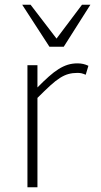

<svg xmlns="http://www.w3.org/2000/svg" viewBox="-20 -786 422 806"><path d="M339.8 -472.2Q329.6 -476.6 322.3 -478.3Q314.9 -480 305.2 -480Q284.7 -480 267.6 -475.3Q250.5 -470.7 231.9 -459Q213.4 -447.3 190.9 -426.8Q168.5 -406.2 137.2 -375V0H95.2V-512.2H137.2V-418.9Q163.6 -445.8 185.1 -464.8Q206.5 -483.9 226.1 -496.1Q245.6 -508.3 264.6 -514.2Q283.7 -520 305.2 -520Q317.9 -520 328.9 -517.6Q339.8 -515.1 351.1 -509.8ZM247.6 -589.8H187.5L73.2 -766.1H108.4L217.3 -624L324.2 -766.1H359.4Z"/></svg>

Font: Clear Sans Thin
Style: Regular
Weight: 250
Foundry: Intel Corporation
Version: Version 1.00